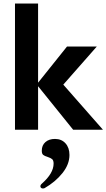

<svg xmlns="http://www.w3.org/2000/svg" viewBox="-20 -736 604 1089"><path d="M339 -256 564 0H395L196 -247V0H65V-716H196V-267L360 -472H529ZM374 143Q374 196 334 246Q294 296 233 331Q229 333 223 333Q217 333 213 329.5Q209 326 209 321Q209 313 217 306Q284 247 284 192Q284 174 276 167Q268 160 250 154Q233 149 225 142.5Q217 136 217 119Q217 88 237.5 70Q258 52 292 52Q329 52 351.5 77Q374 102 374 143Z"/></svg>

Font: Madhuban SemiBold
Style: Regular
Weight: 600
Designer: jaikishan Patel
Foundry: MagicType
Version: Version 1.000